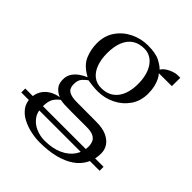

<svg xmlns="http://www.w3.org/2000/svg" viewBox="-256 -641 996 996"><g transform="rotate(45 242.0 -143.0)"><path d="M529.5 89V118H-45V89ZM205 234Q174 234 139.8 226.8Q105.5 219.5 76 204.2Q46.5 189 28 164.2Q9.5 139.5 9.5 104.5Q9.5 74.5 22.8 51.5Q36 28.5 59.5 13.8Q83 -1 113.5 -6Q90.5 -15 75 -33Q59.5 -51 59.5 -83Q59.5 -108.5 72.2 -127.8Q85 -147 104.2 -160.2Q123.5 -173.5 142.5 -181Q86.5 -211.5 69 -253Q51.5 -294.5 51.5 -340Q51.5 -396 79.8 -436.2Q108 -476.5 153 -498Q198 -519.5 247.5 -519.5Q305.5 -519.5 335.8 -503.2Q366 -487 378.5 -473Q390.5 -493 418.2 -506Q446 -519 465.5 -519H484.5L484 -457.5L389 -457Q398.5 -447 406.5 -431Q414.5 -415 419.8 -393.2Q425 -371.5 425 -343Q425 -288.5 397 -248.8Q369 -209 324.8 -187.5Q280.5 -166 230.5 -166Q212 -166 192.2 -168.2Q172.5 -170.5 156.5 -173Q146.5 -166 131.5 -150.8Q116.5 -135.5 116.5 -104.5Q116.5 -74 135.8 -62Q155 -50 194 -50L338.5 -49.5Q384 -49.5 413.5 -36Q443 -22.5 457.5 -0.5Q472 21.5 472 47.5Q472 92.5 453.8 127.2Q435.5 162 400.8 185.8Q366 209.5 316.8 221.8Q267.5 234 205 234ZM215.5 209.5Q275.5 209.5 316.8 190.5Q358 171.5 379.2 139.8Q400.5 108 400.5 71Q400.5 52.5 394.5 37.8Q388.5 23 371.5 14Q354.5 5 321.5 5H206.5Q179 5 159.2 4Q139.5 3 128 0Q111 11 97.8 30.8Q84.5 50.5 84.5 94Q84.5 133.5 104.2 159Q124 184.5 154.2 197Q184.5 209.5 215.5 209.5ZM231.5 -191Q289.5 -191 321 -231Q352.5 -271 352.5 -342.5Q352.5 -388.5 339 -422.8Q325.5 -457 301.5 -475.8Q277.5 -494.5 245.5 -494.5Q207 -494.5 180.2 -476.8Q153.5 -459 139.5 -424.8Q125.5 -390.5 125.5 -341Q125.5 -296.5 137.8 -262.8Q150 -229 173.8 -210Q197.5 -191 231.5 -191Z"/></g></svg>

Font: Merriweather 144pt Light
Style: Regular
Weight: 300
Version: Version 2.100